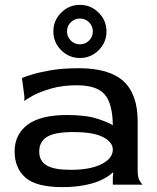

<svg xmlns="http://www.w3.org/2000/svg" viewBox="-20 -758 645 788"><path d="M237 10Q128 10 84 -29.5Q40 -69 40 -136Q40 -206 93 -246Q146 -286 255 -286Q333 -286 380 -270.5Q427 -255 443 -244Q442 -333 409.5 -370.5Q377 -408 295 -408Q236 -408 189.5 -394.5Q143 -381 115 -365.5Q87 -350 80 -343V-363L70 -438Q79 -442 109 -451.5Q139 -461 188 -469.5Q237 -478 303 -478Q429 -478 487 -424.5Q545 -371 545 -260V-60Q545 -32 551.5 -19.5Q558 -7 565 0H443V-30L445 -49L443 -50Q410 -20 357 -5Q304 10 237 10ZM270 -61Q351 -61 397 -84.5Q443 -108 443 -144Q443 -174 403.5 -195Q364 -216 281 -216Q204 -216 172.5 -196Q141 -176 141 -136Q141 -97 171.5 -79Q202 -61 270 -61ZM308 -520Q263 -520 231 -552Q199 -584 199 -629Q199 -674 231 -706Q263 -738 308 -738Q353 -738 385 -706Q417 -674 417 -629Q417 -584 385 -552Q353 -520 308 -520ZM308 -576Q330 -576 345.5 -591.5Q361 -607 361 -629Q361 -651 345.5 -666.5Q330 -682 308 -682Q286 -682 270.5 -666.5Q255 -651 255 -629Q255 -607 270.5 -591.5Q286 -576 308 -576Z"/></svg>

Font: Red Rose
Style: Regular
Weight: 400
Designer: Jaikishan Patel
Version: Version 2.000; ttfautohint (v1.8.3)